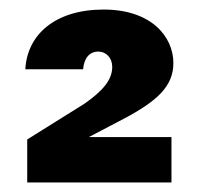

<svg xmlns="http://www.w3.org/2000/svg" viewBox="-20 -734 416 402"><path d="M197 -714C96 -714 37 -662 33 -589H154C156 -612 167 -626 186 -626C202 -626 215 -613 215 -594C215 -566 194 -543 157 -517L37 -442V-352H339V-447H166L229 -480C309 -521 343 -553 343 -602C343 -657 297 -714 197 -714Z"/></svg>

Font: Malmofest
Style: Bold
Weight: 700
Designer: Jonny Pinhorn (Poppins), Kolossal
Version: Version 1.004;Glyphs 3.1.2 (3151)